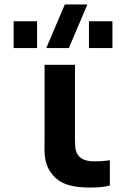

<svg xmlns="http://www.w3.org/2000/svg" viewBox="-20 -830 561 859"><path d="M313.5 4C353.5 11 429.5 12 471.5 0V-113C442.5 -109 409.5 -107 383.5 -109C362.5 -111 339.5 -119 326.5 -140C313.5 -161 315.5 -193 315.5 -237V-540H179.5V-229C179.5 -156 173.5 -111 203.5 -64C234.5 -16 275.5 -3 313.5 4ZM41 -615H146V-735H41ZM187 -615H288L371 -810H270ZM378 -615H483V-735H378Z"/></svg>

Font: Eudonet ExtraBold
Style: Regular
Weight: 800
Designer: Mikhail Sharanda
Foundry: Mikhail Sharanda
Version: Version 4.503;Glyphs 3.1.2 (3151)